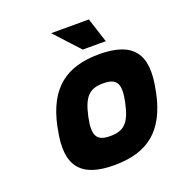

<svg xmlns="http://www.w3.org/2000/svg" viewBox="-125 -790 863 908"><g transform="rotate(-20 306.5 -335.5)"><path d="M107 -256 105 -244C67 -65 132 9 298 9C466 9 562 -65 600 -244L602 -256C640 -435 576 -509 408 -509C242 -509 145 -435 107 -256ZM230 -680 344 -556H460L420 -680ZM260 -248 261 -252C281 -346 314 -373 379 -373C446 -373 467 -346 447 -252L446 -248C426 -154 394 -127 327 -127C262 -127 240 -154 260 -248Z"/></g></svg>

Font: LT Wave Mono Black
Style: Italic
Weight: 900
Designer: Daniel Lyons
Version: Version 2.5 (Glyphs App)